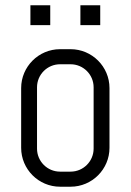

<svg xmlns="http://www.w3.org/2000/svg" viewBox="-20 -696 494 726"><path d="M394 -137V-363C394 -444 328 -510 247 -510H207C126 -510 60 -444 60 -363V-137C60 -56 126 10 207 10H247C328 10 394 -56 394 -137ZM334 -134C334 -86 295 -47 247 -47H207C159 -47 120 -86 120 -134V-366C120 -414 159 -453 207 -453H247C295 -453 334 -414 334 -366ZM170 -601V-676H95V-601ZM359 -601V-676H284V-601Z"/></svg>

Font: Abel
Style: Regular
Weight: 400
Designer: Matthew Desmond
Foundry: Matthew Desmond
Version: Version 1.002